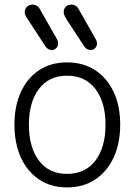

<svg xmlns="http://www.w3.org/2000/svg" viewBox="-20 -802 587 837"><path d="M272 15Q202 15 150.5 -19.5Q99 -54 71 -115.5Q43 -177 43 -259Q43 -340 71 -401Q99 -462 150.5 -496Q202 -530 272 -530Q343 -530 395 -496Q447 -462 475.5 -401Q504 -340 504 -259Q504 -177 475.5 -115.5Q447 -54 395 -19.5Q343 15 272 15ZM272 -44Q352 -44 396 -102Q440 -160 440 -259Q440 -356 396 -414Q352 -472 272 -472Q193 -472 149.5 -414Q106 -356 106 -259Q106 -160 149.5 -102Q193 -44 272 -44ZM204 -584Q188 -585 178 -600L97 -724Q92 -732 89.5 -738.5Q87 -745 88 -751Q89 -763 96 -771Q103 -779 114 -781Q124 -784 136 -779Q148 -774 154 -762L229 -630Q234 -621 233 -611Q233 -599 224 -591Q215 -583 204 -584ZM373 -584Q357 -585 347 -600L266 -724Q262 -732 259.5 -738.5Q257 -745 258 -751Q258 -763 265 -771Q272 -779 283 -781Q294 -784 305.5 -779Q317 -774 323 -762L398 -630Q403 -621 403 -611Q402 -599 393.5 -591Q385 -583 373 -584Z"/></svg>

Font: National Park Light
Style: Regular
Weight: 300
Designer: Andrea Herstowski, Ben Hoepner
Version: Version 1.009